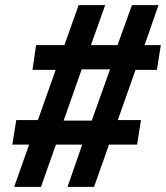

<svg xmlns="http://www.w3.org/2000/svg" viewBox="-20 -725 644 745"><path d="M35 0 93 -164H28L43 -259H127L196 -454H106L120 -550H230L285 -705H388L333 -550H436L492 -705H595L541 -550H604L589 -454H506L437 -259H527L512 -164H403L345 0H242L299 -164H197L139 0ZM227 -257H336L407 -456H297Z"/></svg>

Font: Nunito Sans 10pt ExtraBold
Style: Italic
Weight: 800
Italic angle: -9°
Designer: Vernon Adams
Foundry: Vernon Adams
Version: Version 3.101;gftools[0.9.27]